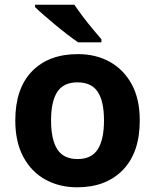

<svg xmlns="http://www.w3.org/2000/svg" viewBox="-20 -786 659 816"><path d="M574 -274Q574 -138 502.5 -64Q431 10 308 10Q232 10 172.5 -23Q113 -56 79 -119.5Q45 -183 45 -274Q45 -410 116 -483Q187 -556 311 -556Q388 -556 447 -523Q506 -490 540 -427.5Q574 -365 574 -274ZM197 -274Q197 -193 223.5 -151.5Q250 -110 310 -110Q369 -110 395.5 -151.5Q422 -193 422 -274Q422 -355 395.5 -395.5Q369 -436 309 -436Q250 -436 223.5 -395.5Q197 -355 197 -274ZM296 -766Q311 -744 331.5 -716.5Q352 -689 373.5 -663.5Q395 -638 411 -619V-606H312Q293 -619 267.5 -638.5Q242 -658 215.5 -680Q189 -702 166 -722Q143 -742 129 -756V-766Z"/></svg>

Font: Noto Sans Balinese
Style: Bold
Weight: 700
Designer: Aditya Bayu, David Williams
Foundry: David Williams
Version: Version 2.005; ttfautohint (v1.8.4.7-5d5b)